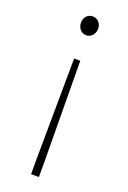

<svg xmlns="http://www.w3.org/2000/svg" viewBox="-146 -590 567 851"><g transform="rotate(20 137.5 -164.5)"><path d="M119 211H156V141L152 -336H123L119 141ZM137 -451C158 -451 178 -468 178 -497C178 -524 158 -540 137 -540C117 -540 97 -524 97 -497C97 -468 117 -451 137 -451Z"/></g></svg>

Font: Harano Aji Gothic ExtraLight
Style: Regular
Weight: 250
Foundry: Masamichi Hosoda
Version: HaranoAjiGothic-ExtraLight version 20230610;ttx 4.39.4